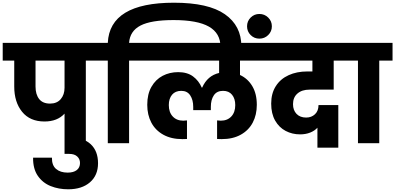

<svg xmlns="http://www.w3.org/2000/svg" viewBox="-37 -1056 2915 1416"><path d="M694 -609H596V0H439V-218Q386 -160 291 -160Q184 -160 126 -231.5Q68 -303 68 -418V-609H-17V-740H694ZM439 -609H225V-418Q225 -360 251.5 -326Q278 -292 332 -292Q383 -292 411 -325Q439 -358 439 -409Z M686 148Q686 237 626.5 288.5Q567 340 466 340Q396 340 337 316.5Q278 293 242 241Q206 189 207 107H346Q345 163 376.5 190Q408 217 462 217Q505 217 529 198.5Q553 180 553 146Q553 117 532.5 98Q512 79 474 79H439V-43H474Q578 -43 632 7.5Q686 58 686 148Z M1246 -1036Q1500 -1036 1621.5 -951Q1743 -866 1743 -715V-698H1589V-711Q1589 -811 1504 -859.5Q1419 -908 1243 -908Q1077 -908 999 -867.5Q921 -827 915 -740H1013V-609H915V0H758V-609H660V-740H758Q772 -1036 1246 -1036Z M1733 -609V-503Q1790 -477 1823.5 -421Q1857 -365 1857 -283Q1857 -209 1827 -152Q1797 -95 1738.5 -62.5Q1680 -30 1598 -30Q1578 -30 1564 -31V-168L1591 -166Q1640 -166 1669 -197Q1698 -228 1698 -281Q1698 -328 1674.5 -357Q1651 -386 1608 -386Q1562 -386 1540 -353Q1518 -320 1518 -268V-244H1388V-268Q1388 -319 1366 -352.5Q1344 -386 1300 -386Q1256 -386 1232 -357.5Q1208 -329 1208 -281Q1208 -228 1237 -197Q1266 -166 1315 -166L1342 -168V-31Q1328 -30 1308 -30Q1226 -30 1167.5 -62.5Q1109 -95 1079 -152Q1049 -209 1049 -283Q1049 -362 1080 -416Q1111 -470 1162.5 -497Q1214 -524 1277 -524Q1344 -524 1386.5 -492.5Q1429 -461 1451 -410H1454Q1493 -498 1579 -518V-609H979V-740H1927V-609Z M1968 -862Q1968 -824 1941 -797.5Q1914 -771 1876 -771Q1838 -771 1811.5 -797.5Q1785 -824 1785 -862Q1785 -900 1811.5 -926.5Q1838 -953 1876 -953Q1914 -953 1941 -926.5Q1968 -900 1968 -862Z M2246 -395Q2190 -395 2157 -366.5Q2124 -338 2124 -288Q2124 -243 2150 -216Q2176 -189 2221 -189Q2260 -189 2286 -213.5Q2312 -238 2312 -281H2458V33H2304V-114Q2283 -91 2250 -78Q2217 -65 2176 -65Q2118 -65 2069.5 -90.5Q2021 -116 1992 -167Q1963 -218 1963 -292Q1963 -367 1997 -420.5Q2031 -474 2091.5 -501.5Q2152 -529 2229 -529H2267V-609H1893V-740H2539L2538 -609H2424V-395Z M2603 0V-609H2505V-740H2858V-609H2760V0Z"/></svg>

Font: MSTAGE
Style: Bold
Weight: 700
Designer: Ninad Kale (Devanagari), Jonny Pinhorn (Latin)
Foundry: Indian Type Foundry
Version: 4.004